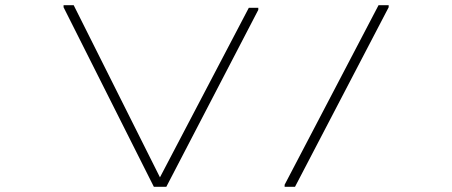

<svg xmlns="http://www.w3.org/2000/svg" viewBox="-20 -720 1743 740"><path d="M1117 0 1478 -692V-700H1439L1077 -8V0ZM225 -692 573 0H621L975.5 -682V-690H939L596.5 -36.5L264 -700H225Z"/></svg>

Font: Melete UltraLight
Style: Regular
Weight: 200
Width: 6
Designer: Sora Sagano
Foundry: DOT COLON
Version: Version 0.200;FEAKit 1.0